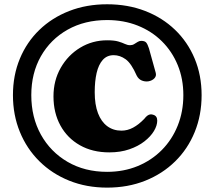

<svg xmlns="http://www.w3.org/2000/svg" viewBox="-20 -792 984 881"><path d="M471.5 68.9Q566.9 68.9 646.2 37.3Q725.5 5.7 783.6 -51.4Q841.8 -108.5 873.4 -186.1Q905.1 -263.7 905.1 -355.4Q905.1 -446.6 873.2 -523Q841.3 -599.4 783.1 -655.3Q725 -711.2 645.7 -741.8Q566.4 -772.4 471.5 -772.4Q376.7 -772.4 297.6 -741.5Q218.5 -710.7 160.6 -654.8Q102.7 -598.9 71.1 -522.7Q39.4 -446.5 39.4 -355.4Q39.4 -264.3 71.1 -186.9Q102.7 -109.5 160.6 -52.2Q218.5 5.2 297.6 37Q376.7 68.9 471.5 68.9ZM471.5 -3.5Q368.9 -3.5 290.3 -49.2Q211.7 -95 167.6 -174.4Q123.6 -253.9 123.6 -355.5Q123.6 -456.1 167.6 -533.8Q211.7 -611.5 290.2 -655.8Q368.8 -700 471.5 -700Q547.6 -700 611.7 -674.6Q675.7 -649.2 722.7 -602.7Q769.7 -556.2 795.5 -493.3Q821.3 -430.4 821.3 -355.5Q821.3 -280.1 795.5 -215.7Q769.7 -151.4 722.7 -103.8Q675.7 -56.3 611.7 -29.9Q547.6 -3.5 471.5 -3.5ZM701.5 -238.5Q701.5 -216 686.4 -190.8Q671.3 -165.7 642.7 -143.3Q614.1 -120.9 573.4 -106.9Q532.8 -92.8 481.6 -92.8Q404.5 -92.8 346.7 -125.5Q288.9 -158.2 257.2 -216.2Q225.4 -274.2 225.4 -349.9Q225.4 -422.8 258.8 -481.1Q292.1 -539.4 348.1 -573.3Q404.1 -607.1 471.6 -607.1Q504.1 -607.1 522.8 -601.6Q541.4 -596.1 553.3 -590.3Q565.2 -584.6 577 -584.6Q587.5 -584.6 595.7 -589.7Q603.8 -594.8 611.6 -599.6Q619.4 -604.5 627.7 -604.5Q644.5 -604.5 650.9 -596.6Q657.4 -588.8 663.4 -570.2L694.1 -459.8Q699 -443.9 688.7 -432.9Q678.5 -421.9 660.4 -418.7Q644.5 -416.7 630.1 -422.8Q615.7 -428.8 607.2 -445.2Q582.8 -501 556.8 -519.9Q530.8 -538.8 501.7 -538.8Q470.9 -538.8 451.6 -517.2Q432.3 -495.6 423.4 -457.4Q414.6 -419.2 414.6 -369.1Q414.6 -311.9 429.6 -272.6Q444.6 -233.3 472.3 -212.9Q500 -192.5 537.4 -192.5Q565 -192.5 590.8 -206.4Q616.7 -220.3 642 -246.7Q649.9 -257 656.7 -261.7Q663.6 -266.5 670.1 -267.1Q676.6 -267.8 682.9 -265.4Q701.5 -260.2 701.5 -238.5Z"/></svg>

Font: Fraunces SuperSoft
Style: Regular
Weight: 900
Version: Version 1.000;[b76b70a41]